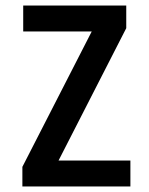

<svg xmlns="http://www.w3.org/2000/svg" viewBox="-20 -675 540 695"><path d="M64 -561V-655H437V-573L192 -94H452V0H61V-71L312 -561Z"/></svg>

Font: Lekton
Style: Bold
Weight: 700
Designer: Paolo Mazzetti, Luciano Perondi, Raffaele Flato, Elena Papassissa, Emilio Macchia, Michela Povoleri, Tobias Seemiller, R
Version: Version 34.000